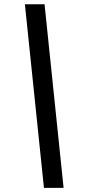

<svg xmlns="http://www.w3.org/2000/svg" viewBox="-20 -782 402 911"><path d="M188.5 109.4 98.1 -761.7H191.4L281.7 109.4Z"/></svg>

Font: Inter 18pt Medium
Style: Italic
Weight: 500
Italic angle: -9.3988°
Designer: Rasmus Andersson
Foundry: rsms
Version: Version 4.001;git-66647c0bb